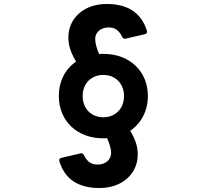

<svg xmlns="http://www.w3.org/2000/svg" viewBox="-20 -863 1040 966"><path d="M384 -91 289 -69C282 -67 278 -63 278 -57C278 -55 278 -53 279 -51C307 41 377 83 480 83C599 83 673 8 673 -85C673 -125 662 -161 635 -205C690 -242 724 -305 724 -380C724 -503 634 -592 500 -592C492 -592 486 -592 479 -591C467 -617 459 -644 459 -668C459 -699 486 -725 526 -725C557 -725 578 -712 595 -677C598 -671 603 -668 609 -668C610 -668 612 -669 614 -669L709 -691C716 -693 720 -697 720 -703C720 -705 720 -707 719 -709C690 -801 620 -843 517 -843C398 -843 324 -768 324 -675C324 -634 336 -598 363 -553C308 -516 276 -454 276 -380C276 -256 366 -167 500 -167C506 -167 513 -167 519 -168C530 -142 539 -116 539 -93C539 -61 512 -35 472 -35C440 -35 419 -48 402 -83C399 -88 395 -92 389 -92C388 -92 386 -92 384 -91ZM500 -273C439 -273 396 -316 396 -380C396 -443 439 -486 500 -486C560 -486 604 -443 604 -380C604 -316 560 -273 500 -273Z"/></svg>

Font: LINE Seed JP_OTF Bold
Style: Regular
Weight: 700
Designer: LINE & Fontrix & Fontworks
Version: Version 1.009